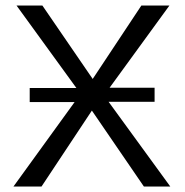

<svg xmlns="http://www.w3.org/2000/svg" viewBox="-20 -678 672 698"><path d="M29 0 273 -337 40 -658H134L317 -391L494 -658H596L358 -331L599 0H503L314 -276L131 0ZM88 -307V-358H303V-307ZM327 -308V-359H542V-308Z"/></svg>

Font: Ysabeau Office Medium
Style: Regular
Weight: 500
Designer: Christian Thalmann (Catharsis Fonts)
Version: Version 2.001;gftools[0.9.30]; featfreeze: tnum,lnum,ss02